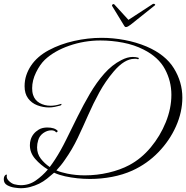

<svg xmlns="http://www.w3.org/2000/svg" viewBox="-25 -904 984 1015"><path d="M84 91Q74 91 52.5 88Q31 85 13 75Q-5 65 -5 44Q-5 31 1 24Q5 19 9 19Q13 19 11 24Q8 39 22 52.5Q36 66 50 70Q70 75 85 75Q129 75 164.5 50Q200 25 228 -8Q190 -31 161.5 -63.5Q133 -96 133 -136Q133 -152 137 -165Q147 -199 180 -219Q190 -225 201.5 -227.5Q213 -230 225 -230Q264 -230 280 -212V-211Q280 -209 276.5 -206Q273 -203 271 -205Q264 -215 246 -215Q224 -215 203 -200Q183 -185 177 -163Q171 -144 171 -125Q171 -91 190.5 -65.5Q210 -40 238 -21Q246 -31 252.5 -41Q259 -51 266 -61Q296 -107 325 -166Q354 -225 385 -287.5Q416 -350 450.5 -409Q485 -468 526 -514.5Q567 -561 616 -586Q648 -603 677 -603Q693 -603 706 -599Q710 -598 708.5 -594Q707 -590 703 -591Q699 -593 694.5 -593Q690 -593 685 -593Q633 -593 576 -526Q532 -474 500 -415.5Q468 -357 441 -295.5Q414 -234 385.5 -174Q357 -114 318 -59Q308 -44 296.5 -30Q285 -16 273 -3Q287 3 302.5 7Q318 11 331 14Q376 23 423 23Q488 23 549.5 8.5Q611 -6 658 -31Q722 -65 772 -125Q822 -185 851.5 -258Q881 -331 881 -403Q881 -475 847 -538.5Q813 -602 734 -642Q685 -667 625.5 -678.5Q566 -690 506 -690Q421 -690 341.5 -662.5Q262 -635 212 -588Q186 -563 165.5 -521Q145 -479 145 -438Q145 -429 146 -420Q147 -411 150 -402Q159 -374 184.5 -359.5Q210 -345 243 -345Q268 -345 295 -354Q296 -354 296.5 -354.5Q297 -355 298 -355Q300 -355 300 -353Q300 -348 294 -346Q280 -342 264.5 -339Q249 -336 234 -336Q202 -336 172 -347.5Q142 -359 123.5 -384Q105 -409 105 -448Q105 -479 114 -506Q123 -533 139 -557Q172 -606 232.5 -638.5Q293 -671 366.5 -687.5Q440 -704 512 -704Q573 -704 634 -692.5Q695 -681 750 -658Q850 -615 894.5 -542.5Q939 -470 939 -388Q939 -312 905.5 -236.5Q872 -161 812.5 -99.5Q753 -38 674 -2Q625 20 567.5 31Q510 42 451 42Q417 42 384 38.5Q351 35 319 28Q306 25 291 20.5Q276 16 261 9Q243 25 223.5 40.5Q204 56 182 67Q159 78 134.5 84.5Q110 91 84 91ZM632 -767 568 -872Q567 -873 567 -875Q567 -879 571.5 -881.5Q576 -884 579 -881L654 -799L783 -883Q784 -884 787 -884Q792 -884 794.5 -881Q797 -878 794 -876L665 -773Q658 -768 652 -764.5Q646 -761 641 -761Q635 -761 632 -767Z"/></svg>

Font: MonteCarlo
Style: Regular
Weight: 400
Designer: Robert E. Leuschke
Foundry: Robert E. Leuschke
Version: Version 1.010; ttfautohint (v1.8.3)